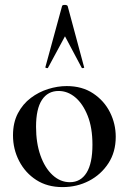

<svg xmlns="http://www.w3.org/2000/svg" viewBox="-20 -750 526 783"><path d="M235 13Q173 13 128 -16Q83 -45 58 -93.5Q33 -142 33 -198Q33 -250 53 -288Q73 -326 105.5 -350.5Q138 -375 176.5 -387Q215 -399 252 -399Q315 -399 360 -369Q405 -339 428.5 -292Q452 -245 452 -192Q452 -130 422 -84Q392 -38 343 -12.5Q294 13 235 13ZM265 -7Q309 -7 333 -45.5Q357 -84 357 -160Q357 -229 337.5 -278Q318 -327 287 -353Q256 -379 219 -379Q175 -379 151 -342.5Q127 -306 127 -233Q127 -167 145 -116Q163 -65 194.5 -36Q226 -7 265 -7ZM323 -476Q325 -474 320 -472.5Q315 -471 313 -474L245 -602L176 -474Q175 -471 169.5 -472.5Q164 -474 165 -476L233 -725Q234 -730 244 -730Q254 -730 256 -725Z"/></svg>

Font: Cormorant Light SemiBold
Style: Regular
Weight: 600
Version: Version 4.000